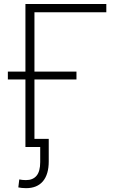

<svg xmlns="http://www.w3.org/2000/svg" viewBox="-20 -748 619 977"><path d="M521 -727.5V-685.5H155.3V0H109.4V-727.5ZM20 -343.8V-383.8H369.1V-343.8ZM112.3 209.5Q101.1 209.5 90.8 208.3Q80.6 207 73.2 205.6L78.1 165Q85 166.5 93.8 167.5Q102.5 168.5 111.8 168.5Q147.5 168.5 166 146.2Q184.6 124 184.6 76.7V0H136.7V-41.5H228V73.2Q228 139.2 198.5 174.3Q168.9 209.5 112.3 209.5Z"/></svg>

Font: Inter ExtraLight
Style: Regular
Weight: 250
Designer: Rasmus Andersson
Foundry: rsms
Version: Version 4.001;git-66647c0bb